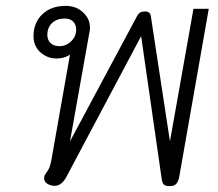

<svg xmlns="http://www.w3.org/2000/svg" viewBox="-20 -623 742 653"><path d="M530 -14 460 -500 205 -20Q189 9 166 9Q156 9 147 5Q139 2 134.5 -4Q130 -10 130 -17Q130 -26 136 -33Q145 -45 148.5 -54.5Q152 -64 155 -80L218 -437Q198 -424 173 -424Q141 -424 117.5 -445Q94 -466 94 -500Q94 -546 124 -574.5Q154 -603 203 -603Q239 -603 262.5 -581Q286 -559 286 -529Q286 -522 285 -518L218 -142L446 -568Q451 -577 457 -580.5Q463 -584 473 -584Q491 -584 493 -568L558 -142L638 -593H690L590 -24Q587 -7 580 1.5Q573 10 558 10Q543 10 537.5 5Q532 0 530 -14ZM239 -522Q239 -539 229 -549.5Q219 -560 199 -560Q174 -560 157.5 -545Q141 -530 141 -504Q141 -487 152 -476.5Q163 -466 182 -466Q205 -466 222 -482.5Q239 -499 239 -522Z"/></svg>

Font: Niramit ExtraLight
Style: Italic
Weight: 200
Italic angle: -10°
Designer: Katatrad Aksorn Co.,Ltd.
Foundry: Cadson Demak Co.,Ltd.
Version: Version 1.000; ttfautohint (v1.6)